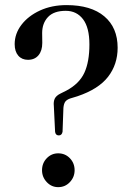

<svg xmlns="http://www.w3.org/2000/svg" viewBox="-20 -744 524 772"><path d="M196.5 -317.5Q194.5 -335.5 200.2 -347.5Q206 -359.5 223.5 -368L246.5 -379.5Q298.5 -407 319 -451Q339.5 -495 339.5 -565.5Q339.5 -633 313.8 -666.8Q288 -700.5 244.5 -700.5Q196.5 -700.5 173 -675.5Q149.5 -650.5 149.5 -611L150 -571.5Q150 -540 134.8 -521.8Q119.5 -503.5 92.5 -503.5Q68 -503.5 53.5 -520.2Q39 -537 39 -566.5Q39 -608.5 66.2 -644.2Q93.5 -680 140.8 -701.8Q188 -723.5 247.5 -723.5Q346 -723.5 399.5 -678.2Q453 -633 453 -552Q453 -485 414.5 -435.2Q376 -385.5 291.5 -357L262 -348Q248 -343 242.2 -334.8Q236.5 -326.5 235 -310.5L231.5 -214Q228.5 -199.5 216.5 -199.5Q203.5 -199.5 201.5 -214ZM214 8.5Q187 8.5 168 -11.8Q149 -32 149 -59.5Q149 -88 168 -107.8Q187 -127.5 214 -127.5Q242 -127.5 261 -107.8Q280 -88 280 -59.5Q280 -32 261 -11.8Q242 8.5 214 8.5Z"/></svg>

Font: Fraunces 72pt S000
Style: Regular
Weight: 400
Version: Version 1.000; ttfautohint (v1.8.3)